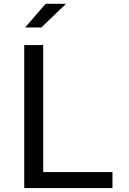

<svg xmlns="http://www.w3.org/2000/svg" viewBox="-20 -960 660 980"><path d="M103.7 0V-730H200.5V0ZM554 0H154.5V-81.8H554ZM191 -819.8 316.8 -940.5H212.7L108.2 -819.8Z"/></svg>

Font: Monaspace Neon Var
Style: Regular
Weight: 400
Designer: Riley Cran and the Lettermatic Team
Version: Version 1.000 (Monaspace Neon Var)